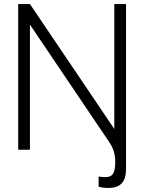

<svg xmlns="http://www.w3.org/2000/svg" viewBox="-20 -740 713 949"><path d="M545 -720V-102.5L128 -720H70V0H128V-618.5L522 -34.5C541.5 -4.5 549.5 24 549.5 59C549.5 118 537 135.5 498.5 135.5C490 135.5 480.5 134.5 467.5 132.5V183C485.5 187.5 499.5 189 515 189C576 189 603 159 603 94V-720Z"/></svg>

Font: Eudonet Light
Style: Regular
Weight: 300
Designer: Mikhail Sharanda
Foundry: Mikhail Sharanda
Version: Version 4.503;Glyphs 3.1.2 (3151)